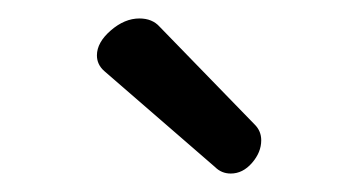

<svg xmlns="http://www.w3.org/2000/svg" viewBox="-20 -737 390 208"><path d="M85 -677Q85 -691 100 -704Q115 -717 131 -717Q145 -717 153 -708L256 -602Q263 -595 263 -585Q263 -572 253 -560.5Q243 -549 230 -549Q220 -549 213 -556L93 -660Q85 -667 85 -677Z"/></svg>

Font: Iansui 0.93
Style: Regular
Weight: 400
Designer: But Ko / Fontworks Inc.
Foundry: zi-hi.com / Fontworks Inc.
Version: Version 0.931